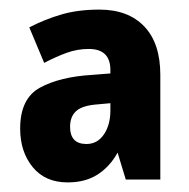

<svg xmlns="http://www.w3.org/2000/svg" viewBox="-20 -742 394 400"><path d="M187 -722Q247 -722 280.5 -687Q314 -652 314 -586V-368H242L225 -424Q209 -395 183.5 -378.5Q158 -362 121 -362Q74 -362 48 -394Q22 -426 22 -474Q22 -537 63.5 -559.5Q105 -582 172 -586L210 -589V-596Q210 -640 165 -640Q141 -640 119 -632Q97 -624 72 -611L41 -685Q74 -702 108.5 -712Q143 -722 187 -722ZM177 -524Q149 -521 137.5 -509.5Q126 -498 126 -478Q126 -442 160 -442Q183 -442 196.5 -462Q210 -482 210 -512V-527Z"/></svg>

Font: Noto Sans Thai Cond ExtBd
Style: Regular
Weight: 800
Width: 3
Designer: Monotype Design Team
Foundry: Monotype Imaging Inc.
Version: Version 2.002; ttfautohint (v1.8.4.7-5d5b)